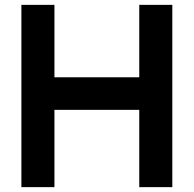

<svg xmlns="http://www.w3.org/2000/svg" viewBox="-20 -756 797 790"><path d="M689 14H553V-304H204V14H68V-736H204V-438H553V-736H689Z"/></svg>

Font: SUIT ExtraBold
Style: Regular
Weight: 800
Designer: Sunn Youn; Korean Glyphs from Source Han Sans (Sandoll Communications; Soo-young Jang, Joo-yeon Kang)
Foundry: Sunn
Version: Version 1.008